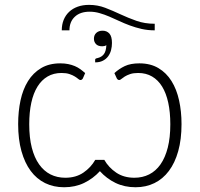

<svg xmlns="http://www.w3.org/2000/svg" viewBox="-20 -763 819 788"><path d="M615 -638.5Q586.5 -638.5 561.2 -644.2Q536 -650 513 -658.5Q490 -667 469.2 -676.8Q448.5 -686.5 428.5 -695Q408.5 -703.5 388.5 -709.2Q368.5 -715 348 -715Q309 -715 287 -694.2Q265 -673.5 265 -638.5H233.5Q233.5 -662 241.2 -681.2Q249 -700.5 263.5 -714.2Q278 -728 298.8 -735.5Q319.5 -743 345.5 -743Q380.5 -743 411.8 -731Q443 -719 474.5 -704.2Q506 -689.5 540 -677.5Q574 -665.5 615 -665.5ZM370.5 -518Q370.5 -521 373.2 -522.5Q376 -524 381.5 -525Q397.5 -529 406.5 -541Q415.5 -553 416.5 -577.5Q409.5 -573 400 -573Q382.5 -573 374 -582Q365.5 -591 365.5 -604Q365.5 -619 375.2 -628Q385 -637 401 -637Q418.5 -637 429 -625.2Q439.5 -613.5 439.5 -586.5Q439.5 -571.5 435.8 -557.2Q432 -543 423.8 -531.8Q415.5 -520.5 402.2 -513.8Q389 -507 370.5 -507ZM449.5 -463Q468.5 -480.5 492.2 -491.8Q516 -503 552 -503Q597.5 -503 630.2 -483.5Q663 -464 684 -430.2Q705 -396.5 715 -351Q725 -305.5 725 -253.5Q725 -191 711.5 -142.8Q698 -94.5 673.2 -61.5Q648.5 -28.5 613.8 -11.5Q579 5.5 536.5 5.5Q491 5.5 454.2 -12.2Q417.5 -30 390 -60.5Q362 -30 325.2 -12.2Q288.5 5.5 243 5.5Q200 5.5 165.2 -11.5Q130.5 -28.5 106 -61.5Q81.5 -94.5 68 -142.8Q54.5 -191 54.5 -253.5Q54.5 -305.5 64.2 -351Q74 -396.5 95 -430.2Q116 -464 148.8 -483.5Q181.5 -503 227.5 -503Q245.5 -503 260 -500Q274.5 -497 287 -491.8Q299.5 -486.5 309.8 -479Q320 -471.5 329.5 -463L320 -441Q316 -434.5 310 -434.5Q306.5 -434.5 301.2 -439Q296 -443.5 287.2 -449Q278.5 -454.5 265.2 -459Q252 -463.5 232.5 -463.5Q200 -463.5 175.2 -449Q150.5 -434.5 133.8 -407.5Q117 -380.5 108.5 -341.5Q100 -302.5 100 -253Q100 -198 110.5 -157Q121 -116 140.5 -88.5Q160 -61 187.2 -47.2Q214.5 -33.5 248 -33.5Q291.5 -33.5 322.2 -54.5Q353 -75.5 371 -107H408Q426 -75.5 457 -54.5Q488 -33.5 531.5 -33.5Q565 -33.5 592.2 -47.2Q619.5 -61 638.8 -88.5Q658 -116 668.5 -157Q679 -198 679 -253Q679 -302.5 670.5 -341.5Q662 -380.5 645.5 -407.5Q629 -434.5 604.2 -449Q579.5 -463.5 547 -463.5Q527.5 -463.5 514.2 -459Q501 -454.5 492.2 -449Q483.5 -443.5 478.2 -439Q473 -434.5 469.5 -434.5Q463.5 -434.5 459.5 -441Z"/></svg>

Font: Lato 2
Style: Regular
Weight: 300
Designer: Lukasz Dziedzic with Adam Twardoch and Botio Nikoltchev
Foundry: tyPoland Lukasz Dziedzic
Version: Version 2.015; 2015-08-06; http://www.latofonts.com/